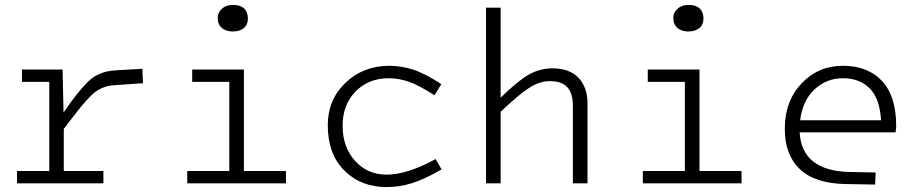

<svg xmlns="http://www.w3.org/2000/svg" viewBox="-20 -741 3723 776"><path d="M48.8 -49.8H179.2V-410.2H68.8V-460H232.9L236.8 -286.1Q267.6 -331.1 291 -360.4Q314.5 -389.6 333.5 -408.7Q352.5 -427.7 372.1 -437.5Q391.6 -447.3 408.7 -451.4Q425.8 -455.6 451.2 -457L555.2 -462.9L558.1 -404.8L460 -397.9Q436 -396.5 422.6 -394.5Q409.2 -392.6 392.1 -385Q375 -377.4 363.5 -368.4Q352.1 -359.4 331.5 -337.2Q311 -314.9 291.5 -290Q272 -265.1 237.8 -220.2V-49.8H397.9V0H48.8Z M919.9 -613.8Q893.6 -613.8 876.7 -627.9Q859.9 -642.1 859.9 -668.9Q859.9 -690.4 877 -705.8Q894 -721.2 921.9 -721.2Q951.2 -721.2 966.6 -706.8Q981.9 -692.4 981.9 -666Q981.9 -641.1 965.3 -627.4Q948.7 -613.8 919.9 -613.8ZM736.8 -49.8H906.7V-410.2H756.8V-460H965.8V-49.8H1135.7V0H736.8Z M1551.8 -424.8Q1468.8 -424.8 1416.7 -370.8Q1364.7 -316.9 1364.7 -232.9Q1364.7 -146.5 1415 -90.8Q1465.3 -35.2 1542.5 -35.2Q1626 -35.2 1740.7 -98.1L1764.6 -56.2Q1694.3 -15.6 1643.8 -0.2Q1593.3 15.1 1542.5 15.1Q1438.5 15.1 1371.6 -51.8Q1304.7 -118.7 1304.7 -234.9Q1304.7 -337.9 1376.5 -406.5Q1448.2 -475.1 1553.7 -475.1Q1601.6 -475.1 1649.7 -459.7Q1697.8 -444.3 1763.7 -400.9L1736.3 -356Q1671.4 -397.5 1631.1 -411.1Q1590.8 -424.8 1551.8 -424.8Z M2003.4 -710V-346.2Q2071.3 -413.1 2116.5 -439Q2161.6 -464.8 2212.4 -464.8Q2281.7 -464.8 2318.1 -426.5Q2354.5 -388.2 2354.5 -323.2V0H2295.4V-313Q2295.4 -363.8 2272.9 -388.4Q2250.5 -413.1 2202.1 -413.1Q2162.6 -413.1 2121.1 -387.5Q2079.6 -361.8 2003.4 -289.1V0H1944.3V-710Z M2761.2 -613.8Q2734.9 -613.8 2718 -627.9Q2701.2 -642.1 2701.2 -668.9Q2701.2 -690.4 2718.3 -705.8Q2735.4 -721.2 2763.2 -721.2Q2792.5 -721.2 2807.9 -706.8Q2823.2 -692.4 2823.2 -666Q2823.2 -641.1 2806.6 -627.4Q2790 -613.8 2761.2 -613.8ZM2578.1 -49.8H2748V-410.2H2598.1V-460H2807.1V-49.8H2977.1V0H2578.1Z M3414.1 -45.9 3519 -43.9 3517.1 4.9 3399.9 2.9Q3274.4 1 3213.1 -56.9Q3151.9 -114.7 3151.9 -220.2Q3151.9 -332.5 3219.5 -403.8Q3287.1 -475.1 3386.7 -475.1Q3487.3 -475.1 3544.7 -413.8Q3602.1 -352.5 3602.1 -231Q3602.1 -223.1 3599.6 -206.1H3211.9Q3220.7 -50.3 3414.1 -45.9ZM3386.7 -424.8Q3320.3 -424.8 3272 -379.6Q3223.6 -334.5 3213.9 -254.9H3541Q3535.6 -343.3 3494.9 -384Q3454.1 -424.8 3386.7 -424.8Z"/></svg>

Font: IntelOne Mono Light
Style: Regular
Weight: 300
Designer: Fred Shallcrass
Foundry: Frere-Jones Type LLC
Version: Version 1.200;hotconv 1.1.0;makeotfexe 2.6.0;FJTRelease1.2